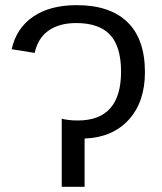

<svg xmlns="http://www.w3.org/2000/svg" viewBox="-20 -718 621 738"><path d="M217.3 0V-261.7Q242.7 -254.9 279.3 -254.9Q445.3 -254.9 445.3 -442.4Q445.3 -539.1 403.1 -584.2Q360.8 -629.4 272.9 -629.4Q208.5 -629.4 167.2 -600.8Q126 -572.3 113.3 -514.6L24.9 -528.8Q42.5 -609.4 107.2 -653.8Q171.9 -698.2 274.9 -698.2Q402.3 -698.2 469.7 -633.1Q537.1 -567.9 537.1 -440.4Q537.1 -326.2 474.9 -257.8Q412.6 -189.5 305.2 -185.5V0Z"/></svg>

Font: Arial
Style: Regular
Weight: 400
Designer: Steve Matteson
Foundry: Ascender Corporation
Version: Version 2.00.3